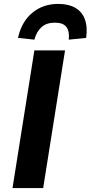

<svg xmlns="http://www.w3.org/2000/svg" viewBox="-20 -963 464 983"><path d="M44 0 156 -705H313L201 0ZM156 -760 72 -769Q91 -853 146 -898Q201 -943 278 -943Q331 -943 365.5 -923Q400 -903 414.5 -864Q429 -825 421 -769L332 -760Q337 -801 320.5 -824Q304 -847 261 -847Q218 -847 192.5 -824Q167 -801 156 -760Z"/></svg>

Font: Nunito Sans 7pt SemiCondensed ExtraBold
Style: Italic
Weight: 800
Width: 4
Italic angle: -9°
Designer: Vernon Adams
Foundry: Vernon Adams
Version: Version 3.101;gftools[0.9.27]